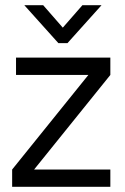

<svg xmlns="http://www.w3.org/2000/svg" viewBox="-20 -723 483 743"><path d="M206 -556 74 -703H147L223 -616L299 -703H373L241 -556ZM42 -500H407V-433H42ZM27 -67H407V0H27ZM112 -67H27L322 -433H407Z"/></svg>

Font: Haskoy
Style: Regular
Weight: 400
Designer: Ertekin Erdin
Foundry: Ertekin Erdin
Version: Version 1.500